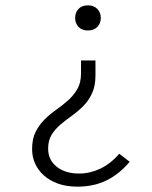

<svg xmlns="http://www.w3.org/2000/svg" viewBox="-20 -493 570 718"><path d="M283 -267H337V-211Q337 -171 324 -143.5Q311 -116 291 -96Q271 -76 248.5 -60Q226 -44 206 -27Q186 -10 173 11Q160 32 160 63Q160 105 192 130.5Q224 156 276 156Q316 156 354.5 138Q393 120 426 82L465 112Q425 159 377.5 182Q330 205 270 205Q228 205 196.5 193.5Q165 182 143.5 162.5Q122 143 111 118Q100 93 100 65Q100 26 113.5 -0.5Q127 -27 147.5 -47Q168 -67 191.5 -83.5Q215 -100 235.5 -118.5Q256 -137 269.5 -160.5Q283 -184 283 -219ZM357 -426Q357 -406 344 -392.5Q331 -379 309 -379Q286 -379 273.5 -392.5Q261 -406 261 -426Q261 -446 273.5 -459.5Q286 -473 309 -473Q331 -473 344 -459.5Q357 -446 357 -426Z"/></svg>

Font: Jldddboxgfspflltxgxzjzlszac
Style: Regular
Weight: 300
Designer: Carrois Corporate & Edenspiekermann
Foundry: Carrois Corporate GbR & Edenspiekermann AG
Version: Version 2.001